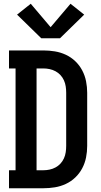

<svg xmlns="http://www.w3.org/2000/svg" viewBox="-20 -1004 540 1024"><path d="M28 0V-96H63V-639H28V-735H211Q242 -735 272.5 -730Q303 -725 331 -712Q359 -699 381.5 -677.5Q404 -656 418.5 -628.5Q433 -601 439 -570.5Q445 -540 445 -509V-226Q445 -195 439 -164.5Q433 -134 418.5 -106.5Q404 -79 381.5 -57.5Q359 -36 331 -23Q303 -10 272.5 -5Q242 0 211 0ZM175 -96H211Q228 -96 244.5 -99.5Q261 -103 276 -111Q291 -119 302.5 -131.5Q314 -144 321 -159.5Q328 -175 330.5 -192Q333 -209 333 -226V-509Q333 -526 330.5 -543Q328 -560 321 -575.5Q314 -591 302.5 -603.5Q291 -616 276 -624Q261 -632 244.5 -635.5Q228 -639 211 -639H175ZM200 -800 71 -926 144 -984 250 -859 356 -984 429 -926 300 -800Z"/></svg>

Font: Iosevka Gothic
Style: Bold
Weight: 700
Monospace: yes
Designer: Belleve Invis
Foundry: Belleve Invis
Version: Version 15.5.1; ttfautohint (v1.8.4)